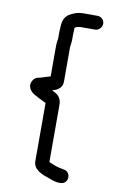

<svg xmlns="http://www.w3.org/2000/svg" viewBox="-94 -764 594 960"><g transform="rotate(10 202.5 -284.0)"><path d="M143 -530V-373L129 -369C118 -365 104 -362 94 -358L84 -356C73 -354 63 -348 56 -336C39 -308 58 -282 78 -270C94 -261 117 -249 134 -241C135 -241 137 -240 141 -238V57C141 100 184 117 218 128L234 134C252 141 287 150 304 137C328 118 319 78 289 74C258 70 237 61 211 50V-242C211 -255 208 -267 201 -277C192 -292 179 -297 163 -305L166 -307C192 -314 213 -329 213 -359V-530C213 -534 213 -537 214 -540L216 -558C217 -565 217 -572 217 -579V-596C217 -601 217 -607 218 -614V-631C218 -638 241 -642 250 -642H321C340 -642 356 -659 356 -678C356 -697 340 -712 321 -712H250C220 -712 196 -702 177 -690C155 -675 148 -650 148 -614C147 -607 147 -601 147 -596V-565C145 -554 143 -542 143 -530Z"/></g></svg>

Font: Electronic
Style: Bd
Weight: 700
Version: Version 1.011